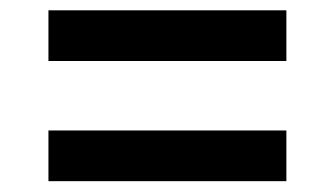

<svg xmlns="http://www.w3.org/2000/svg" viewBox="-20 -513 640 367"><path d="M72.6 -396.4V-493.3H527.4V-396.4ZM72.6 -166.7V-263.6H527.4V-166.7Z"/></svg>

Font: SourceCodeVF
Style: Italic
Weight: 200
Italic angle: -11°
Monospace: yes
Designer: Paul D. Hunt, Teo Tuominen
Foundry: Adobe
Version: Version 1.026;hotconv 1.1.0;makeotfexe 2.6.0